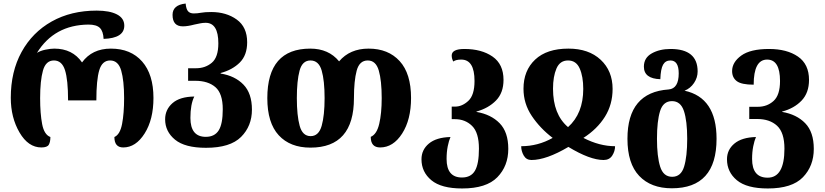

<svg xmlns="http://www.w3.org/2000/svg" viewBox="-20 -825 4667 1086"><path d="M214 9Q247 9 256 -6.5Q265 -22 265 -50Q230 -63 218.5 -122.5Q207 -182 207 -270Q207 -369 223 -426Q239 -483 285 -483Q330 -483 347.5 -428.5Q365 -374 365 -257H525Q525 -373 541.5 -428Q558 -483 603 -483Q649 -483 665.5 -426Q682 -369 682 -270Q682 -184 670.5 -124Q659 -64 627 -50Q627 9 677 9Q748 9 798 -70Q848 -149 848 -271Q848 -404 784 -477Q720 -550 607 -550Q501 -550 444 -472Q390 -550 287 -550Q266 -550 237 -544Q208 -538 189 -526Q287 -684 480 -686Q526 -686 545 -667Q564 -648 566 -605Q683 -609 683 -680Q683 -722 641.5 -743.5Q600 -765 527 -765Q382 -765 272.5 -703.5Q163 -642 102 -531Q41 -420 41 -272Q41 -160 90.5 -75.5Q140 9 214 9Z M1145 11Q1282 11 1343.5 -50.5Q1405 -112 1405 -205Q1405 -297 1357 -346.5Q1309 -396 1228 -409V-412Q1295 -430 1336.5 -471.5Q1378 -513 1378 -586Q1378 -672 1319 -714.5Q1260 -757 1175 -757Q1139 -757 1117.5 -753Q1096 -749 1076 -749Q1055 -749 1044 -761Q1033 -773 1030 -805Q956 -797 956 -741Q956 -676 1014 -676Q1042 -676 1079 -686Q1098 -690 1113 -693Q1128 -696 1143 -696Q1215 -696 1215 -580Q1215 -501 1178 -470Q1141 -439 1089 -439H1044V-368H1084Q1157 -368 1198.5 -332Q1240 -296 1240 -207Q1240 -124 1217 -87.5Q1194 -51 1144 -51Q1057 -51 1057 -158Q1057 -235 1079 -279Q997 -278 955.5 -241.5Q914 -205 914 -150Q914 -81 970 -35Q1026 11 1145 11Z M1736 10Q1982 10 1982 -270Q1982 -368 1997.5 -425.5Q2013 -483 2060 -483Q2106 -483 2122.5 -426Q2139 -369 2139 -270Q2139 -184 2125 -124.5Q2111 -65 2077 -51Q2077 9 2130 9Q2204 9 2254.5 -69.5Q2305 -148 2305 -271Q2305 -409 2240.5 -479.5Q2176 -550 2065 -550Q1959 -550 1898 -478Q1839 -550 1735 -550Q1492 -550 1492 -270Q1492 -130 1556.5 -60Q1621 10 1736 10ZM1737 -55Q1691 -55 1675 -113.5Q1659 -172 1659 -270Q1659 -368 1674.5 -425.5Q1690 -483 1736 -483Q1783 -483 1799.5 -426Q1816 -369 1816 -270Q1816 -172 1799.5 -113.5Q1783 -55 1737 -55Z M2594 241Q2731 241 2793 177.5Q2855 114 2855 17Q2855 -78 2806 -128Q2757 -178 2675 -192V-194Q2743 -213 2785.5 -256.5Q2828 -300 2828 -373Q2828 -462 2766 -505Q2704 -548 2607 -548Q2535 -548 2535 -511Q2535 -493 2544 -477Q2558 -488 2589 -488Q2664 -488 2664 -367Q2664 -287 2629 -254.5Q2594 -222 2554 -222H2535V-151H2553Q2611 -151 2650 -113Q2689 -75 2689 16Q2689 102 2666.5 140.5Q2644 179 2593 179Q2506 179 2506 74Q2506 35 2512.5 2.5Q2519 -30 2528 -50Q2448 -48 2406 -13Q2364 22 2364 76Q2364 148 2420 194.5Q2476 241 2594 241Z M2986 80Q3070 80 3195 6Q3317 80 3394 80Q3427 80 3443 55Q3459 30 3459 2Q3371 2 3280 -45Q3358 -95 3401.5 -164.5Q3445 -234 3445 -322Q3445 -424 3377.5 -487Q3310 -550 3195 -550Q3073 -550 3007 -488Q2941 -426 2941 -323Q2941 -239 2988 -169Q3035 -99 3106 -45Q3023 2 2928 2Q2928 30 2942.5 55Q2957 80 2986 80ZM3193 -106Q3108 -178 3108 -323Q3108 -392 3127.5 -437.5Q3147 -483 3193 -483Q3239 -483 3259 -437.5Q3279 -392 3279 -322Q3279 -183 3193 -106Z M3780 240Q4033 240 4033 -40Q4033 -273 3852 -312Q3885 -325 3905.5 -355.5Q3926 -386 3926 -421Q3926 -548 3773 -548Q3711 -548 3666.5 -523Q3622 -498 3622 -448Q3622 -380 3715 -377Q3717 -435 3730.5 -459Q3744 -483 3772 -483Q3819 -483 3819 -410Q3819 -324 3762 -319Q3529 -303 3529 -40Q3529 100 3595.5 170Q3662 240 3780 240ZM3782 175Q3732 175 3714 117.5Q3696 60 3696 -40Q3696 -140 3713.5 -196.5Q3731 -253 3781 -253Q3830 -253 3848.5 -197Q3867 -141 3867 -40Q3867 60 3849.5 117.5Q3832 175 3782 175Z M4323 241Q4460 241 4521.5 177.5Q4583 114 4583 17Q4583 -78 4534.5 -128Q4486 -178 4404 -192V-194Q4472 -212 4514 -256Q4556 -300 4556 -373Q4556 -462 4493.5 -505Q4431 -548 4330 -548Q4224 -548 4172.5 -510.5Q4121 -473 4121 -423Q4121 -386 4147.5 -366Q4174 -346 4243 -346Q4243 -488 4319 -488Q4392 -488 4392 -367Q4392 -287 4355.5 -254Q4319 -221 4267 -221H4218V-152H4262Q4334 -152 4375.5 -113.5Q4417 -75 4417 16Q4417 180 4322 180Q4234 180 4234 74Q4234 35 4240.5 2.5Q4247 -30 4256 -50Q4176 -48 4134 -13Q4092 22 4092 76Q4092 148 4148 194.5Q4204 241 4323 241Z"/></svg>

Font: Noto Serif Georgian SemiCondensed Extra
Style: Regular
Weight: 800
Width: 4
Designer: Monotype Design Team
Foundry: Monotype Imaging Inc.
Version: Version 1.901